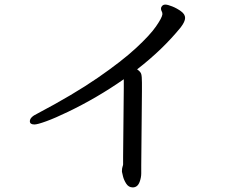

<svg xmlns="http://www.w3.org/2000/svg" viewBox="-20 -751 1040 836"><path d="M130 -209Q110 -209 110 -223Q110 -241 142 -256Q301 -340 406 -412.5Q511 -485 572 -541.5Q633 -598 659 -635.5Q685 -673 687 -688V-691Q687 -697 684 -702Q681 -707 681 -713.5Q681 -720 685 -724Q690 -731 700 -731Q710 -731 730 -723Q750 -715 768 -702Q786 -689 786 -673Q786 -657 767 -632Q688 -535 577 -449Q592 -439 595 -428.5Q598 -418 598 -391V-354Q598 -325 596.5 -192Q595 -59 595 -30V4Q595 22 588 41Q579 65 558 65Q540 65 529.5 48.5Q519 32 515.5 16.5Q512 1 511 -3V-7Q511 -18 513.5 -25Q516 -32 516 -35V-68Q516 -94 517.5 -218Q519 -342 519 -368V-406Q403 -325 276 -264Q220 -237 181.5 -223Q143 -209 130 -209Z"/></svg>

Font: Moon Stars Kai
Style: Bold
Weight: 700
Designer: GuiWonder
Version: Version 1.101